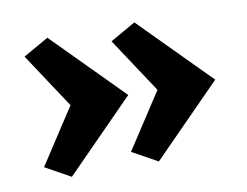

<svg xmlns="http://www.w3.org/2000/svg" viewBox="-53 -481 691 537"><g transform="rotate(-10 292.5 -212.5)"><path d="M306 -213 111 -15 39 -55 142 -213 39 -369 111 -410ZM553 -213 358 -15 286 -55 389 -213 286 -369 358 -410Z"/></g></svg>

Font: Ysabeau Ultrabold
Style: Regular
Weight: 800
Designer: Christian Thalmann (Catharsis Fonts)
Version: Version 0.003